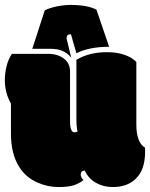

<svg xmlns="http://www.w3.org/2000/svg" viewBox="-26 -753 611 782"><path d="M277.3 -213.9Q259.3 -213.9 259.3 -260.3V-461.4Q259.3 -495.6 233.9 -514.6Q208.5 -533.7 169.9 -533.7H22.5Q7.3 -511.2 0.5 -482.4Q-6.3 -453.6 -6.3 -426.8Q-6.3 -374.5 18.6 -331.1V-208.5Q18.6 -127.4 51.3 -74.7Q78.1 -30.3 128.4 -8.8Q168.9 8.8 211.7 8.8Q254.4 8.8 276.4 1Q298.3 -6.8 314 -19.5Q302.7 -30.8 302.7 -42Q302.7 -58.1 319.3 -58.1Q334.5 -25.4 365 -8.3Q395.5 8.8 433.1 8.8Q493.2 8.8 527.3 -25.4Q564.9 -62 564.9 -133.3V-142.1Q564.9 -148.9 564.5 -151.4Q529.3 -173.3 529.3 -246.1V-500.5Q512.7 -518.6 481.7 -529.5Q450.7 -540.5 409.7 -540.5Q336.9 -540.5 285.2 -509.3V-268.1Q285.2 -233.9 290 -217.8Q285.2 -213.9 277.3 -213.9ZM264.2 -517.6Q245.1 -593.8 245.1 -596.2Q245.1 -606 249 -609.6Q252.9 -613.3 263.2 -613.3Q263.2 -612.3 264.2 -609.6Q265.1 -606.9 271.5 -583.7Q277.8 -560.5 285.2 -536.1Q337.9 -562.5 418.5 -562.5L366.7 -713.9Q329.6 -732.9 260.7 -732.9Q234.9 -732.9 204.8 -726.8Q174.8 -720.7 156.2 -710.4L105.5 -554.2H180.2Q237.3 -554.2 264.2 -517.6Z"/></svg>

Font: Friends & Family
Style: Regular
Weight: 400
Designer: Sarang Kulkarni, Maithili Shingre, Noopur Datye
Foundry: Ek Type
Version: Version 1.000;hotconv 1.0.117;makeotfexe 2.5.65602